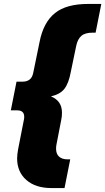

<svg xmlns="http://www.w3.org/2000/svg" viewBox="-20 -762 535 976"><path d="M429 -742H495L466 -596H452C426 -596 407 -591 394 -580C381 -569 372 -552 367 -527L340 -397C333 -358 322 -329 307 -310C292 -291 269 -279 239 -272C276 -257 295 -230 295 -189C295 -176 294 -164 291 -151L267 -27C266 -22 265 -15 265 -6C265 11 270 25 280 34C290 43 304 48 323 48H337L308 194H242C187 194 145 180 114 153C83 126 67 89 67 43C67 30 69 15 72 -3L102 -156C103 -159 103 -164 103 -169C103 -190 91 -201 68 -201H35L64 -347H97C110 -347 122 -351 131 -358C140 -365 146 -377 149 -392L181 -548C194 -616 221 -665 260 -696C299 -727 355 -742 429 -742Z"/></svg>

Font: My Font
Style: Italic
Weight: 500
Designer: Julieta Ulanovsky
Foundry: Julieta Ulanovsky
Version: ""